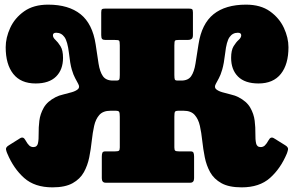

<svg xmlns="http://www.w3.org/2000/svg" viewBox="-20 -787 1266 827"><path d="M1215.5 -125.5Q1188.5 -61 1143 -20.5Q1097.5 20 1021 20Q966 20 933.8 2Q901.5 -16 885.2 -45.2Q869 -74.5 862 -109.8Q855 -145 851.2 -180.2Q847.5 -215.5 841 -244.8Q834.5 -274 818.5 -292Q802.5 -310 771 -310H749Q736 -310 733.5 -305.2Q731 -300.5 731 -284V-152Q731 -140.5 735 -137.8Q739 -135 751 -135H800.5Q811 -135 813.5 -129Q816 -123 816 -112V-19.5Q816 0 799.5 0H435Q418.5 0 418.5 -19.5V-112Q418.5 -123 421 -129Q423.5 -135 434 -135H476Q488 -135 492 -137.8Q496 -140.5 496 -152V-284Q496 -300.5 493.2 -305.2Q490.5 -310 478 -310H456Q424 -310 408 -292Q392 -274 385.5 -244.8Q379 -215.5 375.2 -180.2Q371.5 -145 364.5 -109.8Q357.5 -74.5 341.2 -45.2Q325 -16 292.8 2Q260.5 20 206 20Q129.5 20 84 -20.5Q38.5 -61 11.5 -125.5Q8.5 -131.5 6 -142.2Q3.5 -153 19.5 -162L66.5 -191.5Q80.5 -200 89 -184Q98.5 -167 106 -160.2Q113.5 -153.5 123.5 -153.5Q140 -153.5 143.5 -169.8Q147 -186 146.5 -211.8Q146 -237.5 149.5 -266.8Q153 -296 168.5 -323.2Q184 -350.5 220.5 -369Q233 -375.5 252.2 -380Q271.5 -384.5 289.2 -389.8Q307 -395 316 -403.2Q325 -411.5 316.5 -426.5Q311 -437.5 303.8 -450.2Q296.5 -463 289.2 -487.5Q282 -512 277 -558.5Q271 -608.5 257.8 -627.2Q244.5 -646 222 -646Q208 -646 208 -635Q208 -625 218.8 -615.2Q229.5 -605.5 240.5 -588Q251.5 -570.5 251.5 -538Q251.5 -487 221.5 -457.2Q191.5 -427.5 133.5 -427.5Q69.5 -427.5 37 -468.8Q4.5 -510 4.5 -583.5Q4.5 -624.5 24 -667Q43.5 -709.5 84 -738.2Q124.5 -767 187.5 -767Q275.5 -767 327 -725.8Q378.5 -684.5 392 -596Q399 -548 404.5 -513Q410 -478 423.2 -459Q436.5 -440 466 -440H481Q491 -440 493.5 -444.2Q496 -448.5 496 -464V-591.5Q496 -609 493 -612Q490 -615 472.5 -615H433.5Q424 -615 420 -619Q416 -623 416 -636V-733Q416 -744.5 419.2 -747.2Q422.5 -750 434 -750H793Q804 -750 807.5 -747.2Q811 -744.5 811 -733V-636Q811 -623 805 -619Q799 -615 790 -615H751Q737 -615 734 -612Q731 -609 731 -591V-464Q731 -448.5 733.2 -444.2Q735.5 -440 745.5 -440H761Q790.5 -440 803.5 -459Q816.5 -478 822 -513Q827.5 -548 835 -596Q848.5 -684.5 899.8 -725.8Q951 -767 1039.5 -767Q1102.5 -767 1142.8 -738.2Q1183 -709.5 1202.8 -667Q1222.5 -624.5 1222.5 -583.5Q1222.5 -510 1189.8 -468.8Q1157 -427.5 1093.5 -427.5Q1035 -427.5 1005.2 -457.2Q975.5 -487 975.5 -538Q975.5 -570.5 986.2 -588Q997 -605.5 1008 -615.2Q1019 -625 1019 -635Q1019 -646 1004.5 -646Q982 -646 968.8 -627.2Q955.5 -608.5 950 -558.5Q944.5 -512 937.2 -487.5Q930 -463 922.8 -450.2Q915.5 -437.5 910 -426.5Q901.5 -411.5 910.5 -403.2Q919.5 -395 937.2 -389.8Q955 -384.5 974.2 -380Q993.5 -375.5 1006 -369Q1042.5 -350.5 1058 -323.2Q1073.5 -296 1077 -266.8Q1080.5 -237.5 1080 -211.8Q1079.5 -186 1083 -169.8Q1086.5 -153.5 1103 -153.5Q1113 -153.5 1120.5 -160.2Q1128 -167 1137.5 -184Q1146 -200 1160 -191.5L1207.5 -162Q1223 -153 1220.5 -142.2Q1218 -131.5 1215.5 -125.5Z"/></svg>

Font: Besley* Narrow Fatface
Style: Regular
Weight: 900
Width: 4
Designer: Owen Earl
Foundry: indestructible type*
Version: Version 3.000; ttfautohint (v1.8.3)